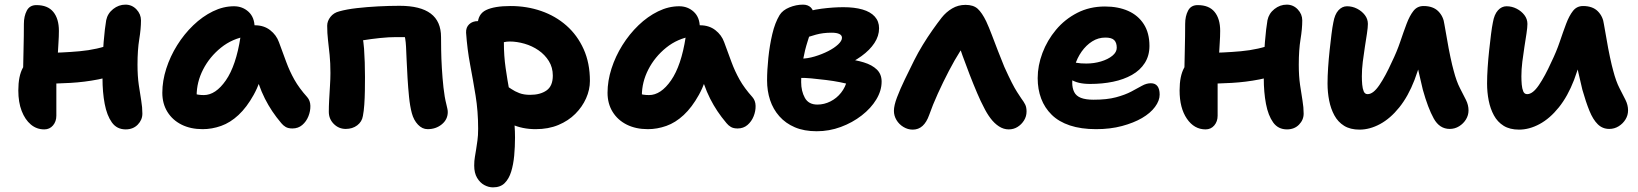

<svg xmlns="http://www.w3.org/2000/svg" viewBox="-20 -547 7063 828"><path d="M171 11Q138 11 113 -10Q88 -31 73.5 -68.5Q59 -106 59 -157Q59 -219 78.5 -254.5Q98 -290 118 -304Q128 -312 142 -315.5Q156 -319 172 -319Q245 -319 323 -326Q401 -333 465 -358L512 -238Q462 -216 403.5 -204.5Q345 -193 283.5 -189.5Q222 -186 164 -186L79 -213Q80 -272 81.5 -332.5Q83 -393 83 -444Q83 -477 95.5 -501Q108 -525 137 -525Q186 -525 210 -495.5Q234 -466 234 -414Q234 -390 232 -360.5Q230 -331 228.5 -300Q227 -269 225 -241.5Q223 -214 223 -195Q223 -160 223 -125.5Q223 -91 223 -48Q223 -23 208.5 -6Q194 11 171 11ZM522 11Q484 11 462.5 -19Q441 -49 431.5 -99Q422 -149 422 -210Q422 -306 427 -366Q432 -426 438 -460Q444 -489 468 -508Q492 -527 521 -527Q549 -527 568.5 -506.5Q588 -486 588 -459Q588 -423 580.5 -377.5Q573 -332 573 -268Q573 -219 578.5 -181Q584 -143 589 -113.5Q594 -84 594 -57Q594 -30 574 -9.5Q554 11 522 11Z M854 10Q802 10 763 -9.5Q724 -29 702 -64.5Q680 -100 680 -147Q680 -198 697 -251Q714 -304 744 -352Q774 -400 813.5 -438Q853 -476 898 -498Q943 -520 989 -520Q1026 -520 1052 -496Q1078 -472 1078 -428Q1078 -412 1069 -403Q1060 -394 1046 -391Q982 -381 933 -341.5Q884 -302 856 -247.5Q828 -193 828 -134Q828 -117 830.5 -102.5Q833 -88 841 -66L773 -168Q797 -150 815.5 -143.5Q834 -137 859 -137Q910 -137 954 -200.5Q998 -264 1017 -387Q1020 -411 1038 -424.5Q1056 -438 1079 -438Q1118 -438 1145 -417Q1172 -396 1183 -365Q1200 -319 1214.5 -279.5Q1229 -240 1249.5 -203.5Q1270 -167 1305 -128Q1318 -113 1318.5 -90.5Q1319 -68 1310 -45.5Q1301 -23 1283.5 -8Q1266 7 1241 7Q1223 7 1212 0.5Q1201 -6 1193 -16Q1171 -42 1154 -67.5Q1137 -93 1122.5 -121.5Q1108 -150 1095.5 -185.5Q1083 -221 1070 -268L1123 -272Q1104 -192 1074 -138Q1044 -84 1008.5 -51Q973 -18 933.5 -4Q894 10 854 10Z M1824 10Q1801 10 1782.5 -9.5Q1764 -29 1756 -59Q1748 -89 1744 -129Q1740 -169 1737.5 -211Q1735 -253 1733.5 -289Q1732 -325 1731 -346Q1730 -365 1727.5 -380Q1725 -395 1722 -407L1750 -387H1688Q1657 -387 1618.5 -383Q1580 -379 1543.5 -373Q1507 -367 1483 -360L1527 -451Q1546 -394 1550 -337Q1554 -280 1554 -215Q1554 -186 1553.5 -155Q1553 -124 1551 -95.5Q1549 -67 1545 -47Q1541 -22 1520.5 -6.5Q1500 9 1471 9Q1441 9 1419.5 -12.5Q1398 -34 1398 -65Q1398 -87 1399.5 -116.5Q1401 -146 1403 -176.5Q1405 -207 1405 -232Q1405 -276 1401.5 -310Q1398 -344 1394.5 -374Q1391 -404 1391 -436Q1391 -456 1405 -474Q1419 -492 1443 -498Q1475 -507 1519 -512Q1563 -517 1611 -519.5Q1659 -522 1703 -522Q1793 -522 1837.5 -488.5Q1882 -455 1882 -387Q1882 -368 1882.5 -332Q1883 -296 1885.5 -253.5Q1888 -211 1892.5 -169.5Q1897 -128 1905 -97Q1907 -88 1909 -79.5Q1911 -71 1911 -64Q1911 -32 1885.5 -11Q1860 10 1824 10Z M2290 10Q2233 10 2186.5 -11Q2140 -32 2113 -67Q2086 -102 2086 -142Q2086 -160 2099 -174Q2112 -188 2128 -188Q2144 -188 2157.5 -180.5Q2171 -173 2185.5 -163Q2200 -153 2219.5 -145.5Q2239 -138 2266 -138Q2310 -138 2337 -157Q2364 -176 2364 -221Q2364 -256 2347 -283.5Q2330 -311 2302.5 -330Q2275 -349 2242 -358.5Q2209 -368 2178 -368Q2165 -368 2152.5 -365Q2140 -362 2121 -362Q2102 -362 2083 -372.5Q2064 -383 2052 -400.5Q2040 -418 2040 -439Q2040 -486 2076 -503.5Q2112 -521 2182 -521Q2252 -521 2314 -499.5Q2376 -478 2423 -436.5Q2470 -395 2497 -335Q2524 -275 2524 -198Q2524 -160 2507.5 -123Q2491 -86 2461 -56Q2431 -26 2388 -8Q2345 10 2290 10ZM2106 261Q2087 261 2068.5 251Q2050 241 2037.5 220Q2025 199 2025 167Q2025 146 2028 129.5Q2031 113 2033.5 96Q2036 79 2039 58.5Q2042 38 2042 8Q2042 -67 2031 -134.5Q2020 -202 2007.5 -268Q1995 -334 1990 -406Q1989 -429 2003.5 -442.5Q2018 -456 2041 -456Q2070 -456 2095.5 -443Q2121 -430 2137 -409.5Q2153 -389 2153 -363Q2153 -306 2160.5 -254Q2168 -202 2177 -153.5Q2186 -105 2193.5 -56Q2201 -7 2201 46Q2201 86 2197.5 124Q2194 162 2184.5 193Q2175 224 2156.5 242.5Q2138 261 2106 261Z M2774 10Q2722 10 2683 -9.5Q2644 -29 2622 -64.5Q2600 -100 2600 -147Q2600 -198 2617 -251Q2634 -304 2664 -352Q2694 -400 2733.5 -438Q2773 -476 2818 -498Q2863 -520 2909 -520Q2946 -520 2972 -496Q2998 -472 2998 -428Q2998 -412 2989 -403Q2980 -394 2966 -391Q2902 -381 2853 -341.5Q2804 -302 2776 -247.5Q2748 -193 2748 -134Q2748 -117 2750.5 -102.5Q2753 -88 2761 -66L2693 -168Q2717 -150 2735.5 -143.5Q2754 -137 2779 -137Q2830 -137 2874 -200.5Q2918 -264 2937 -387Q2940 -411 2958 -424.5Q2976 -438 2999 -438Q3038 -438 3065 -417Q3092 -396 3103 -365Q3120 -319 3134.5 -279.5Q3149 -240 3169.5 -203.5Q3190 -167 3225 -128Q3238 -113 3238.5 -90.5Q3239 -68 3230 -45.5Q3221 -23 3203.5 -8Q3186 7 3161 7Q3143 7 3132 0.5Q3121 -6 3113 -16Q3091 -42 3074 -67.5Q3057 -93 3042.5 -121.5Q3028 -150 3015.5 -185.5Q3003 -221 2990 -268L3043 -272Q3024 -192 2994 -138Q2964 -84 2928.5 -51Q2893 -18 2853.5 -4Q2814 10 2774 10Z M3502 19Q3448 19 3408 2Q3368 -15 3341 -45.5Q3314 -76 3301 -115.5Q3288 -155 3288 -200Q3288 -244 3293.5 -297.5Q3299 -351 3310.5 -400Q3322 -449 3342 -482Q3355 -503 3384 -515Q3413 -527 3443 -527Q3464 -527 3477 -514.5Q3490 -502 3490 -474Q3490 -456 3482 -429.5Q3474 -403 3462.5 -367.5Q3451 -332 3443 -288.5Q3435 -245 3435 -193Q3435 -154 3451 -125Q3467 -96 3505 -96Q3534 -96 3561 -109.5Q3588 -123 3607 -147Q3626 -171 3633 -201L3645 -182Q3630 -187 3602.5 -192.5Q3575 -198 3542.5 -202Q3510 -206 3478.5 -209Q3447 -212 3424 -211L3432 -294Q3462 -294 3493.5 -303.5Q3525 -313 3551.5 -326.5Q3578 -340 3594.5 -355.5Q3611 -371 3611 -384Q3611 -395 3599.5 -400.5Q3588 -406 3566 -406Q3529 -406 3498.5 -397.5Q3468 -389 3443 -379.5Q3418 -370 3397 -367Q3377 -366 3362.5 -377.5Q3348 -389 3348 -411Q3349 -436 3368.5 -454.5Q3388 -473 3417 -483Q3472 -503 3523 -509.5Q3574 -516 3617 -516Q3665 -516 3699.5 -506Q3734 -496 3752.5 -475.5Q3771 -455 3771 -425Q3771 -392 3751 -361.5Q3731 -331 3695 -305Q3659 -279 3612 -258.5Q3565 -238 3510 -227L3534 -297Q3581 -298 3625 -293.5Q3669 -289 3705 -278Q3741 -267 3761.5 -247Q3782 -227 3782 -195Q3782 -156 3759 -118Q3736 -80 3696 -49Q3656 -18 3606 0.5Q3556 19 3502 19Z M3916 12Q3895 12 3876 0.5Q3857 -11 3846 -29.5Q3835 -48 3835 -69Q3835 -92 3848.5 -127.5Q3862 -163 3882 -204.5Q3902 -246 3922 -286Q3939 -320 3959.5 -353.5Q3980 -387 4001.5 -417.5Q4023 -448 4041 -471Q4060 -495 4086 -510.5Q4112 -526 4144 -526Q4178 -526 4196.5 -509Q4215 -492 4233 -455Q4245 -429 4257.5 -396Q4270 -363 4283.5 -328Q4297 -293 4311 -259Q4330 -217 4343 -191.5Q4356 -166 4366 -150.5Q4376 -135 4384 -123Q4396 -107 4401.5 -95.5Q4407 -84 4407 -66Q4407 -45 4396 -27.5Q4385 -10 4368 0.5Q4351 11 4330 11Q4308 11 4288 -2Q4268 -15 4251.5 -37Q4235 -59 4222 -86Q4210 -108 4194 -145.5Q4178 -183 4161.5 -225.5Q4145 -268 4131 -307Q4117 -346 4110 -371L4158 -378Q4143 -361 4120 -325Q4097 -289 4072 -241Q4047 -193 4024.5 -143.5Q4002 -94 3987 -51Q3976 -20 3958.5 -4Q3941 12 3916 12Z M4707 10Q4642 10 4594 -6Q4546 -22 4515.5 -52Q4485 -82 4470 -122Q4455 -162 4455 -210Q4455 -264 4475.5 -318.5Q4496 -373 4534 -418.5Q4572 -464 4625.5 -491.5Q4679 -519 4745 -519Q4802 -519 4845 -500Q4888 -481 4912.5 -443Q4937 -405 4937 -349Q4937 -307 4917 -275.5Q4897 -244 4861.5 -224Q4826 -204 4780 -194.5Q4734 -185 4681 -185Q4627 -185 4598 -204.5Q4569 -224 4569 -250Q4569 -264 4575.5 -271.5Q4582 -279 4598 -279Q4609 -279 4624 -276Q4639 -273 4665 -273Q4698 -273 4728 -282Q4758 -291 4777 -306.5Q4796 -322 4796 -341Q4796 -363 4785 -374Q4774 -385 4747 -385Q4716 -385 4690 -368.5Q4664 -352 4644.5 -324.5Q4625 -297 4614.5 -262Q4604 -227 4604 -190Q4604 -167 4612.5 -150Q4621 -133 4641.5 -125Q4662 -117 4696 -117Q4754 -117 4793 -127.5Q4832 -138 4858.5 -152Q4885 -166 4904.5 -177Q4924 -188 4943 -188Q4962 -188 4971.5 -175.5Q4981 -163 4981 -139Q4981 -113 4961 -86Q4941 -59 4905 -38Q4869 -17 4818.5 -3.5Q4768 10 4707 10Z M5179 11Q5130 11 5098.5 -35Q5067 -81 5067 -157Q5067 -219 5086.5 -254.5Q5106 -290 5126 -304Q5136 -312 5150 -315.5Q5164 -319 5180 -319Q5253 -319 5331 -326Q5409 -333 5473 -358L5520 -238Q5470 -216 5411.5 -204.5Q5353 -193 5291.5 -189.5Q5230 -186 5172 -186L5087 -213Q5088 -272 5089.5 -332.5Q5091 -393 5091 -444Q5091 -477 5103.5 -501Q5116 -525 5145 -525Q5194 -525 5218 -495.5Q5242 -466 5242 -414Q5242 -390 5240 -360.5Q5238 -331 5236.5 -300Q5235 -269 5233 -241.5Q5231 -214 5231 -195Q5231 -160 5231 -125.5Q5231 -91 5231 -48Q5231 -23 5216.5 -6Q5202 11 5179 11ZM5530 11Q5492 11 5470.5 -19Q5449 -49 5439.5 -99Q5430 -149 5430 -210Q5430 -306 5435 -366Q5440 -426 5446 -460Q5452 -489 5476 -508Q5500 -527 5529 -527Q5557 -527 5576.5 -506.5Q5596 -486 5596 -459Q5596 -423 5588.5 -377.5Q5581 -332 5581 -268Q5581 -219 5586.5 -181Q5592 -143 5597 -113.5Q5602 -84 5602 -57Q5602 -30 5582 -9.5Q5562 11 5530 11Z M5843 12Q5803 12 5776.5 -4.5Q5750 -21 5734.5 -49.5Q5719 -78 5712 -113.5Q5705 -149 5705 -187Q5705 -218 5707.5 -255.5Q5710 -293 5714 -330Q5718 -367 5722 -399Q5726 -431 5730 -450Q5736 -485 5752 -502.5Q5768 -520 5789 -520Q5812 -520 5832.5 -509.5Q5853 -499 5866 -482Q5879 -465 5879 -444Q5879 -429 5875 -402.5Q5871 -376 5866 -344.5Q5861 -313 5857 -280.5Q5853 -248 5853 -218Q5853 -200 5854.5 -182.5Q5856 -165 5861 -153Q5866 -141 5878 -141Q5902 -141 5928.5 -180Q5955 -219 5982 -279Q6004 -324 6018.5 -367Q6033 -410 6046 -444.5Q6059 -479 6075.5 -500Q6092 -521 6119 -521Q6160 -521 6182.5 -498.5Q6205 -476 6209 -442Q6214 -416 6220.5 -377Q6227 -338 6235 -300.5Q6243 -263 6249 -242Q6261 -196 6276 -167Q6291 -138 6302 -116Q6313 -94 6313 -71Q6313 -50 6302 -32Q6291 -14 6272.5 -2.5Q6254 9 6232 9Q6188 9 6163 -36Q6138 -81 6116 -160Q6107 -197 6098.5 -235Q6090 -273 6083.5 -310Q6077 -347 6072 -379L6143 -390Q6136 -367 6119.5 -316.5Q6103 -266 6080 -202Q6053 -132 6014.5 -84Q5976 -36 5931.5 -12Q5887 12 5843 12Z M6531 12Q6491 12 6464.5 -4.5Q6438 -21 6422.5 -49.5Q6407 -78 6400 -113.5Q6393 -149 6393 -187Q6393 -218 6395.5 -255.5Q6398 -293 6402 -330Q6406 -367 6410 -399Q6414 -431 6418 -450Q6424 -485 6440 -502.5Q6456 -520 6477 -520Q6500 -520 6520.5 -509.5Q6541 -499 6554 -482Q6567 -465 6567 -444Q6567 -429 6563 -402.5Q6559 -376 6554 -344.5Q6549 -313 6545 -280.5Q6541 -248 6541 -218Q6541 -200 6542.5 -182.5Q6544 -165 6549 -153Q6554 -141 6566 -141Q6590 -141 6616.5 -180Q6643 -219 6670 -279Q6692 -324 6706.5 -367Q6721 -410 6734 -444.5Q6747 -479 6763.5 -500Q6780 -521 6807 -521Q6848 -521 6870.5 -498.5Q6893 -476 6897 -442Q6902 -416 6908.5 -377Q6915 -338 6923 -300.5Q6931 -263 6937 -242Q6949 -196 6964 -167Q6979 -138 6990 -116Q7001 -94 7001 -71Q7001 -50 6990 -32Q6979 -14 6960.5 -2.5Q6942 9 6920 9Q6891 9 6870.5 -11Q6850 -31 6834.5 -69Q6819 -107 6804 -160Q6795 -197 6786.5 -235Q6778 -273 6771.5 -310Q6765 -347 6760 -379L6831 -390Q6826 -375 6817.5 -347Q6809 -319 6796 -282Q6783 -245 6768 -202Q6741 -132 6702.5 -84Q6664 -36 6619.5 -12Q6575 12 6531 12Z"/></svg>

Font: Shantell Sans
Style: Bold
Weight: 700
Designer: Stephen Nixon, Anya Danilova, Shantell Martin
Foundry: Arrow Type
Version: Version 1.011;[c5ecc13dd]